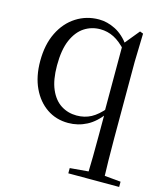

<svg xmlns="http://www.w3.org/2000/svg" viewBox="-116 -621 840 969"><g transform="rotate(15 303.5 -136.0)"><path d="M332.2 259.8V232.4L450.3 222.2H488.7L597.8 232.4V259.8ZM264.9 14.6Q201.7 14.6 153.1 -18.5Q104.5 -51.6 76.5 -111.1Q48.4 -170.7 48.4 -251.2Q48.4 -337.7 79.2 -400.1Q109.9 -462.6 163.2 -496.6Q216.4 -530.6 281.9 -530.6Q324.8 -530.6 367.9 -508.9Q411 -487.1 446.3 -437.4L453.7 -436.5L441.2 -411.3Q405.9 -450.3 372.4 -467.4Q338.8 -484.5 300.9 -484.5Q254.8 -484.5 217.6 -460.2Q180.4 -435.8 158.2 -384.8Q136.1 -333.8 136.1 -251.8Q136.1 -175.8 157.2 -127.5Q178.2 -79.2 214.6 -55.9Q251.1 -32.7 296.4 -32.7Q337.8 -32.7 371.4 -50.5Q404.9 -68.3 440 -110L451.1 -84H443.3Q406.5 -32.2 361.3 -8.8Q316.2 14.6 264.9 14.6ZM427.9 259.8Q429.9 203.2 430.5 145.6Q431.1 88.1 431.1 30.7V-78L428.7 -87.3V-440.2V-442.5L496.7 -525.5L514.1 -518.8L510.1 -371.1V30.7Q510.1 88.1 511.1 145.6Q512.1 203.2 514.1 259.8Z"/></g></svg>

Font: Noto Serif TC
Style: Regular
Weight: 200
Designer: Ryoko NISHIZUKA 西塚涼子 (kana & ideographs); Frank Grießhammer (Latin, Greek & Cyrillic); Wenlong ZHANG 张文龙 (bopomofo); San
Foundry: Adobe
Version: Version 2.001;hotconv 1.1.0;makeotfexe 2.6.0